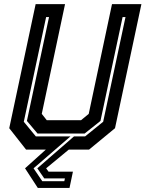

<svg xmlns="http://www.w3.org/2000/svg" viewBox="-20 -720 700 924"><path d="M162 184.5 100.5 90 200.5 0H105.5L24.5 -103L151.5 -700H293L181 -172L205 -141.5H370L407 -172L519 -700H660.5L533.5 -103L408.5 0H311L202 90L213.5 106H331L314.5 184.5ZM183.5 152H289.5L292.5 138.5H193L159.5 90L336 -63.5H389.5L476.5 -134L584 -638H570L463.5 -138L387.5 -77.5H160.5L109.5 -138L216 -638H202L94.5 -134L152.5 -63.5H319L141.5 90Z"/></svg>

Font: Tourney
Style: Bold Italic
Weight: 700
Italic angle: -12°
Version: Version 1.015